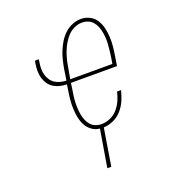

<svg xmlns="http://www.w3.org/2000/svg" viewBox="-135 -644 869 955"><g transform="rotate(-20 300.0 -166.5)"><path d="M270 205 303 7Q280 5 261.5 -8.5Q243 -22 232.5 -41.5Q222 -61 217.5 -83.5Q213 -106 212 -129Q211 -152 213 -176Q215 -200 219 -223L224 -256Q205 -256 187 -260.5Q169 -265 154 -274.5Q139 -284 129 -299Q119 -314 114 -331Q109 -348 109 -367.5Q109 -387 112 -406L115 -421H135L133 -406Q130 -389 130 -372.5Q130 -356 134 -341Q138 -326 146.5 -313Q155 -300 167.5 -291.5Q180 -283 195.5 -279Q211 -275 228 -274L237 -333Q241 -356 246.5 -378.5Q252 -401 261 -423Q270 -445 283 -466Q296 -487 314 -503.5Q332 -520 354.5 -529Q377 -538 400 -538Q424 -538 445.5 -527Q467 -516 479.5 -496.5Q492 -477 497.5 -453.5Q503 -430 504.5 -405.5Q506 -381 503.5 -356Q501 -331 497 -307L489 -256H245L240 -220Q237 -204 235 -187.5Q233 -171 232.5 -154.5Q232 -138 233 -121.5Q234 -105 237 -90Q240 -75 246 -60.5Q252 -46 262 -34.5Q272 -23 287 -17Q302 -11 319 -11Q342 -11 365 -21Q388 -31 404.5 -50Q421 -69 431 -91.5Q441 -114 446 -137H467Q461 -111 450 -85.5Q439 -60 420.5 -38.5Q402 -17 376 -5Q350 7 323 8L291 205ZM248 -274H471L477 -310Q479 -326 481 -342.5Q483 -359 484 -375.5Q485 -392 484 -408Q483 -424 480 -439.5Q477 -455 471 -469.5Q465 -484 455 -495.5Q445 -507 430.5 -513Q416 -519 399 -519Q378 -519 358 -510Q338 -501 323 -485Q308 -469 297 -450Q286 -431 278.5 -411Q271 -391 266 -371Q261 -351 258 -330Z"/></g></svg>

Font: Iosevka Curly Slab ThExObl
Style: Regular
Weight: 100
Width: 7
Italic angle: -9°
Monospace: yes
Designer: Belleve Invis
Foundry: Belleve Invis
Version: Version 11.1.0; ttfautohint (v1.8.3)